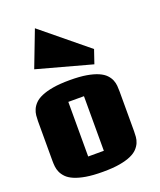

<svg xmlns="http://www.w3.org/2000/svg" viewBox="-191 -1192 1108 1328"><g transform="rotate(-20 363.0 -528.0)"><path d="M272.5 -115.7H387.7V-517.6H272.5ZM333 19Q259.8 19 208.7 10.3Q157.7 1.5 124 -13.2Q90.3 -27.8 71.5 -47.4Q52.7 -66.9 43.5 -87.9Q34.2 -108.9 32 -130.6Q29.8 -152.3 29.8 -171.9V-464.8Q29.8 -484.4 32 -506.1Q34.2 -527.8 43.5 -549.1Q52.7 -570.3 71.5 -589.6Q90.3 -608.9 124 -623.5Q157.7 -638.2 208.7 -647Q259.8 -655.8 333 -655.8Q405.8 -655.8 456.3 -647Q506.8 -638.2 539.8 -623.5Q572.8 -608.9 591.1 -589.6Q609.4 -570.3 618.2 -549.1Q627 -527.8 628.7 -506.1Q630.4 -484.4 630.4 -464.8V-171.9Q630.4 -152.3 628.7 -130.6Q627 -108.9 618.2 -87.9Q609.4 -66.9 591.1 -47.4Q572.8 -27.8 539.8 -13.2Q506.8 1.5 456.3 10.3Q405.8 19 333 19ZM229.5 -1075.2 564.9 -800.3 530.8 -700.2 127.9 -810.1Z"/></g></svg>

Font: Coda Caption ExtraBold
Style: Regular
Weight: 800
Designer: vernon adams
Foundry: vernon adams
Version: Version 1.002